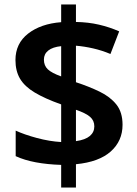

<svg xmlns="http://www.w3.org/2000/svg" viewBox="-20 -779 612 857"><path d="M253 -43Q191 -45 140 -54.5Q89 -64 50 -82V-196Q89 -178 145 -163Q201 -148 253 -145V-313Q180 -339 135 -366Q90 -393 69.5 -427.5Q49 -462 49 -511Q49 -585 105.5 -629Q162 -673 253 -680V-759H319V-681Q374 -680 421.5 -669Q469 -658 512 -639L473 -538Q435 -554 395.5 -563Q356 -572 319 -575V-412Q377 -393 424.5 -370Q472 -347 499.5 -312.5Q527 -278 527 -222Q527 -150 474.5 -103Q422 -56 319 -46V58H253ZM319 -149Q361 -155 381 -172Q401 -189 401 -215Q401 -241 382 -257.5Q363 -274 319 -289ZM253 -573Q215 -569 195.5 -553.5Q176 -538 176 -513Q176 -486 193.5 -469.5Q211 -453 253 -438Z"/></svg>

Font: Noto Sans Sora Sompeng SemiBold
Style: Regular
Weight: 600
Version: Version 2.101